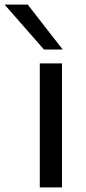

<svg xmlns="http://www.w3.org/2000/svg" viewBox="-90 -810 370 830"><path d="M82 0V-536H178V0ZM100 -596 -70 -790H30L181 -596Z"/></svg>

Font: Georama Extended
Style: Regular
Weight: 400
Width: 7
Designer: Jean-Baptiste Levee
Foundry: Production Type
Version: Version 1.000